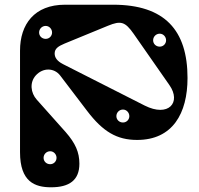

<svg xmlns="http://www.w3.org/2000/svg" viewBox="-20 -780 846 815"><path d="M460 -760H256C126 -760 65 -677 65 -565V-134C65 -8 128 15 197 15C274 15 317 -15 317 -85C317 -134 300 -172 259 -219L136 -357C110 -386 105 -430 132 -460C163 -494 210 -492 235 -460L350 -309C417 -221 476 -186 562 -186C713 -186 776 -299 776 -449C776 -652 679 -760 460 -760ZM212 -553C212 -574 228 -584 254 -595L439 -671C493 -693 511 -688 547 -637L699 -419C751 -345 695 -281 594 -332L247 -508C222 -521 212 -536 212 -553ZM193 -83C177 -83 165 -95 165 -110C165 -125 177 -138 193 -138C208 -138 220 -125 220 -110C220 -95 208 -83 193 -83ZM658 -582C642 -582 630 -594 630 -609C630 -624 642 -637 658 -637C673 -637 685 -624 685 -609C685 -594 673 -582 658 -582ZM502 -260C486 -260 474 -272 474 -287C474 -302 486 -315 502 -315C517 -315 529 -302 529 -287C529 -272 517 -260 502 -260ZM174 -615C158 -615 146 -627 146 -642C146 -657 158 -670 174 -670C189 -670 201 -657 201 -642C201 -627 189 -615 174 -615Z"/></svg>

Font: Pilowlava Atome
Style: Regular
Weight: 500
Designer: Anton Moglia, Jérémy Landes, Maksym Kobuzan (Cyrillic), Velvetyne Type Foundry
Foundry: Anton Moglia, Jérémy Landes, Velvetyne Type Foundry
Version: Version 1.002;Glyphs 3.3 (3303)